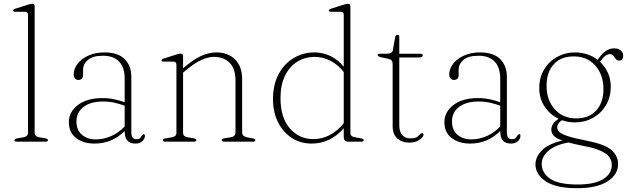

<svg xmlns="http://www.w3.org/2000/svg" viewBox="-20 -746 3321 1011"><path d="M162.5 -712V-46.5Q162.5 -27 187 -23L217 -18Q232.5 -15.5 232.5 -8Q232.5 0 219 0H69Q56.5 0 56.5 -8Q56.5 -15 71 -17.5L103 -23Q127.5 -27.5 127.5 -46V-667.5Q127.5 -684 111.5 -684H62.5Q49 -684 49 -690.5Q49 -696.5 61.5 -700.5L124.5 -720.5Q141.5 -726 150 -726Q162.5 -726 162.5 -712Z M342.5 -102.5Q342.5 -156 389.8 -192.8Q437 -229.5 519.5 -229.5Q552 -229.5 581.5 -223.2Q611 -217 636.5 -207.5V-331.5Q636.5 -391 607 -421.8Q577.5 -452.5 522.5 -452.5Q468 -452.5 442.8 -430.5Q417.5 -408.5 417.5 -379V-350Q417.5 -337.5 410.2 -331.2Q403 -325 392 -325Q381.5 -325 374.8 -333.2Q368 -341.5 368 -354Q368 -383.5 388.2 -410Q408.5 -436.5 445 -453.2Q481.5 -470 530 -470Q601.5 -470 636.5 -434.8Q671.5 -399.5 671.5 -341.5V-50Q671.5 -29.5 678.8 -21.2Q686 -13 697.5 -13Q712.5 -13 718 -19.5Q723.5 -26 727 -32Q731.5 -39.5 736.5 -39.5Q743 -39.5 743 -30.5Q743 -16.5 730.2 -3.2Q717.5 10 694 10Q665 10 650.8 -5.5Q636.5 -21 636.5 -56Q570 10 478 10Q419 10 380.8 -19.2Q342.5 -48.5 342.5 -102.5ZM382.5 -106.5Q382.5 -61 411.2 -36.5Q440 -12 484 -12Q525.5 -12 565 -29.2Q604.5 -46.5 636.5 -80V-189.5Q611.5 -198.5 583.5 -205Q555.5 -211.5 523.5 -211.5Q457 -211.5 419.8 -183Q382.5 -154.5 382.5 -106.5Z M944 -449.5V-386.5L945.5 -388Q998.5 -433 1039 -451.5Q1079.5 -470 1119 -470Q1180.5 -470 1217.8 -433Q1255 -396 1255 -330V-49.5Q1255 -27.5 1282.5 -22.5L1310 -17.5Q1324.5 -15 1324.5 -8Q1324.5 0 1312 0H1161Q1147.5 0 1147.5 -8Q1147.5 -15.5 1162.5 -18L1194.5 -23Q1220 -27 1220 -49.5V-323Q1220 -385 1188.5 -415.8Q1157 -446.5 1106.5 -446.5Q1075.5 -446.5 1038.8 -429.5Q1002 -412.5 956.5 -374L944 -363.5V-46.5Q944 -27 968.5 -23L998.5 -18Q1014 -15.5 1014 -8Q1014 0 1000.5 0H850.5Q838 0 838 -8Q838 -15 852.5 -17.5L884.5 -23Q909 -27.5 909 -46V-405Q909 -421.5 893 -421.5H844Q830.5 -421.5 830.5 -428Q830.5 -434 843 -438L906 -458Q923 -463.5 931.5 -463.5Q944 -463.5 944 -449.5Z M1417.5 -223Q1417.5 -300.5 1447.2 -355.8Q1477 -411 1526.5 -440.5Q1576 -470 1635.5 -470Q1682 -470 1722 -450Q1762 -430 1790 -394.5V-667.5Q1790 -684 1774 -684H1725Q1711.5 -684 1711.5 -690.5Q1711.5 -696.5 1724 -700.5L1787 -720.5Q1804 -726 1812.5 -726Q1825 -726 1825 -712V-46.5Q1825 -27 1849.5 -23L1879.5 -18Q1895 -15.5 1895 -8Q1895 0 1881.5 0H1817.5Q1801.5 0 1795.8 -5.8Q1790 -11.5 1790 -30V-70Q1718.5 10 1621 10Q1562 10 1516 -20Q1470 -50 1443.8 -102.8Q1417.5 -155.5 1417.5 -223ZM1457 -229Q1457 -126.5 1506.2 -70Q1555.5 -13.5 1630.5 -13.5Q1720 -13.5 1790 -96.5V-366.5Q1761 -404.5 1721 -425.5Q1681 -446.5 1637 -446.5Q1587 -446.5 1546 -421.5Q1505 -396.5 1481 -348Q1457 -299.5 1457 -229Z M2024 -436.5 1991 -443.5Q1977 -446.5 1972.8 -449.5Q1968.5 -452.5 1968.5 -456Q1968.5 -463 1979.5 -463H2014Q2045.5 -463 2048.5 -481L2060 -547Q2062.5 -562.5 2072.5 -562.5Q2082.5 -562.5 2082.5 -552.5V-463H2193Q2206 -463 2206 -454.5Q2206 -443.5 2185 -443.5H2082.5V-85.5Q2082.5 -52.5 2098 -35Q2113.5 -17.5 2140 -17.5Q2164.5 -17.5 2175 -24.2Q2185.5 -31 2190.5 -37.8Q2195.5 -44.5 2202.5 -44.5Q2210 -44.5 2210 -36Q2210 -25 2189 -10Q2168 5 2135 5Q2097 5 2072.2 -16.8Q2047.5 -38.5 2047.5 -82.5V-409.5Q2047.5 -420.5 2042.5 -427Q2037.5 -433.5 2024 -436.5Z M2320 -102.5Q2320 -156 2367.2 -192.8Q2414.5 -229.5 2497 -229.5Q2529.5 -229.5 2559 -223.2Q2588.5 -217 2614 -207.5V-331.5Q2614 -391 2584.5 -421.8Q2555 -452.5 2500 -452.5Q2445.5 -452.5 2420.2 -430.5Q2395 -408.5 2395 -379V-350Q2395 -337.5 2387.8 -331.2Q2380.5 -325 2369.5 -325Q2359 -325 2352.2 -333.2Q2345.5 -341.5 2345.5 -354Q2345.5 -383.5 2365.8 -410Q2386 -436.5 2422.5 -453.2Q2459 -470 2507.5 -470Q2579 -470 2614 -434.8Q2649 -399.5 2649 -341.5V-50Q2649 -29.5 2656.2 -21.2Q2663.5 -13 2675 -13Q2690 -13 2695.5 -19.5Q2701 -26 2704.5 -32Q2709 -39.5 2714 -39.5Q2720.5 -39.5 2720.5 -30.5Q2720.5 -16.5 2707.8 -3.2Q2695 10 2671.5 10Q2642.5 10 2628.2 -5.5Q2614 -21 2614 -56Q2547.5 10 2455.5 10Q2396.5 10 2358.2 -19.2Q2320 -48.5 2320 -102.5ZM2360 -106.5Q2360 -61 2388.8 -36.5Q2417.5 -12 2461.5 -12Q2503 -12 2542.5 -29.2Q2582 -46.5 2614 -80V-189.5Q2589 -198.5 2561 -205Q2533 -211.5 2501 -211.5Q2434.5 -211.5 2397.2 -183Q2360 -154.5 2360 -106.5Z M3070 -5Q3165.5 13.5 3200 44.2Q3234.5 75 3234.5 118Q3234.5 174 3178.2 209.5Q3122 245 3019 245Q2906.5 245 2853 208.2Q2799.5 171.5 2799.5 120Q2799.5 81.5 2831.8 47.2Q2864 13 2941 -6Q2905.5 -19 2894.2 -33Q2883 -47 2883 -63.5Q2883 -77.5 2891.2 -92.2Q2899.5 -107 2922 -120Q2876 -142 2847.8 -184.8Q2819.5 -227.5 2819.5 -281.5Q2819.5 -338 2845 -380.2Q2870.5 -422.5 2913.5 -446.2Q2956.5 -470 3008.5 -470Q3042.5 -470 3072.8 -459.8Q3103 -449.5 3127 -431L3133 -439.5Q3170 -491.5 3213 -491.5Q3235 -491.5 3248.2 -480.5Q3261.5 -469.5 3261.5 -453Q3261.5 -427 3239.5 -427Q3229 -427 3222.5 -435.5Q3216 -444 3209.5 -452.5Q3203 -461 3191.5 -461Q3181 -461 3169.2 -453.5Q3157.5 -446 3139.5 -420.5Q3166 -396 3181 -362.5Q3196 -329 3196 -290Q3196 -234 3170.5 -191.5Q3145 -149 3102 -125.2Q3059 -101.5 3007 -101.5Q2971.5 -101.5 2939 -113Q2914 -96.5 2914 -75.5Q2914 -64.5 2923 -53.5Q2932 -42.5 2965 -30.8Q2998 -19 3070 -5ZM3001.5 -449Q2933.5 -449 2895.8 -407.5Q2858 -366 2858 -294.5Q2858 -219 2901 -170.8Q2944 -122.5 3014 -122.5Q3081.5 -122.5 3119.5 -164.2Q3157.5 -206 3157.5 -277Q3157.5 -352.5 3114.5 -400.8Q3071.5 -449 3001.5 -449ZM2832.5 117Q2832.5 164 2876.2 194.8Q2920 225.5 3022.5 225.5Q3109.5 225.5 3155.5 197.5Q3201.5 169.5 3201.5 122.5Q3201.5 101 3189.5 82.8Q3177.5 64.5 3145.5 49.2Q3113.5 34 3053 22.5Q3005 13 2972.5 4Q2902.5 17.5 2867.5 48.2Q2832.5 79 2832.5 117Z"/></svg>

Font: Fraunces 9pt Thin
Style: Regular
Weight: 100
Version: Version 1.000;[b76b70a41]